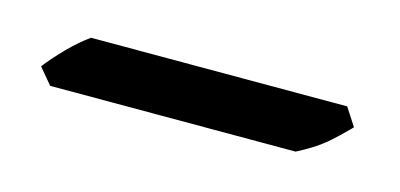

<svg xmlns="http://www.w3.org/2000/svg" viewBox="-26 -332 425 204"><g transform="rotate(15 186.5 -229.5)"><path d="M58.6 -259.8H340.3L353 -240.2Q339.8 -226.6 328.9 -217.5Q317.9 -208.5 299.8 -199.2H29.8L15.1 -216.8Q23.4 -227.5 35.6 -240Q47.9 -252.4 58.6 -259.8Z"/></g></svg>

Font: Namdhinggo
Style: Regular
Weight: 400
Designer: Victor Gaultney
Foundry: SIL International
Version: Version 3.001